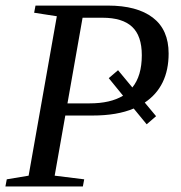

<svg xmlns="http://www.w3.org/2000/svg" viewBox="-25 -675 656 695"><path d="M211.4 -256.8 172.9 -39.1 279.8 -25.9 274.9 0H-5.4L-0.5 -25.9L78.6 -39.1L180.7 -616.2L98.6 -628.9L103.5 -654.8H365.7Q471.2 -654.8 528.3 -611.1Q585.4 -567.4 585.4 -481.4Q585.4 -361.8 499 -303.7L540 -254.4L505.9 -225.1L459 -282.2Q399.4 -256.8 309.6 -256.8ZM298.8 -300.8Q375 -300.8 420.4 -328.6L368.7 -392.1L402.3 -420.9L454.1 -358.4Q488.3 -400.4 488.3 -475.1Q488.3 -545.4 453.1 -578.1Q418 -610.8 346.2 -610.8H273.9L219.2 -300.8Z"/></svg>

Font: Liberation Serif
Style: Italic
Weight: 400
Italic angle: -16.333°
Designer: Steve Matteson
Foundry: Ascender Corporation
Version: Version 2.1.5